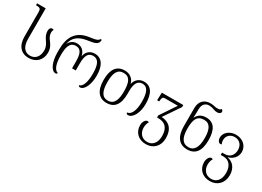

<svg xmlns="http://www.w3.org/2000/svg" viewBox="-24 -1695 3908 2869"><g transform="rotate(30 1929.5 -260.0)"><path d="M321 11C452 11 536 -79 536 -202C536 -286 501 -330 470 -372C445 -406 424 -438 424 -490C424 -510 429 -526 438 -538C433 -543 423 -547 410 -547C383 -547 366 -521 366 -486C366 -421 392 -381 418 -343C444 -304 470 -266 470 -202C470 -102 417 -29 321 -29C226 -29 174 -104 174 -235V-760H25V-728H33C95 -728 110 -712 110 -658V-237C110 -78 190 11 321 11Z M787 9C802 9 811 0 812 -14C752 -28 719 -120 719 -267C719 -406 745 -500 847 -500C929 -500 963 -438 963 -300V-180H1027V-300C1027 -437 1061 -500 1147 -500C1237 -500 1273 -419 1273 -267C1273 -123 1241 -28 1180 -14C1180 -1 1190 8 1206 8C1283 8 1338 -121 1338 -267C1338 -432 1280 -541 1151 -541C1075 -541 1013 -495 997 -413H994C978 -496 918 -541 843 -541C793 -541 741 -518 709 -460H706C732 -569 804 -634 950 -656C1070 -674 1134 -683 1136 -771H1112C1098 -731 1025 -723 953 -713C736 -683 655 -538 655 -330V-277C655 -120 707 9 787 9Z M1664 11C1802 11 1872 -80 1872 -269V-314C1872 -448 1913 -508 1992 -508C2085 -508 2117 -415 2117 -268C2117 -125 2077 -24 2005 -21C2005 -1 2013 8 2035 8C2120 8 2183 -122 2183 -265C2183 -456 2117 -547 1996 -547C1919 -547 1856 -497 1839 -419H1836C1819 -497 1750 -547 1667 -547C1528 -547 1458 -454 1458 -268C1458 -83 1532 11 1664 11ZM1665 -29C1564 -29 1523 -113 1523 -268C1523 -425 1563 -507 1667 -507C1774 -507 1808 -423 1808 -269C1808 -130 1776 -29 1665 -29Z M2482 251C2608 251 2700 165 2700 24C2700 -138 2615 -214 2486 -220L2677 -501V-536H2307L2302 -403H2338L2341 -436C2347 -474 2356 -486 2395 -486H2612L2430 -214V-179H2454C2566 -179 2635 -117 2635 24C2635 135 2581 212 2482 212C2384 212 2332 136 2332 52C2332 11 2341 -25 2360 -54C2351 -59 2342 -62 2334 -62C2301 -62 2268 -15 2268 47C2268 165 2352 251 2482 251Z M3055 11C3194 11 3267 -80 3267 -267C3267 -455 3201 -547 3070 -547C2987 -547 2935 -510 2907 -453H2902C2905 -488 2906 -529 2906 -559V-594C2906 -688 2960 -724 3014 -724C3046 -724 3069 -719 3088 -712C3113 -702 3139 -694 3168 -694C3200 -694 3229 -709 3229 -738C3229 -753 3220 -767 3202 -771C3195 -755 3171 -747 3143 -747C3122 -747 3106 -749 3088 -754C3068 -759 3046 -762 3014 -762C2919 -762 2842 -701 2842 -580V-266C2842 -80 2922 11 3055 11ZM3059 -28C2950 -28 2906 -110 2906 -266C2906 -420 2942 -501 3060 -501C3161 -501 3202 -418 3202 -265C3202 -108 3152 -28 3059 -28Z M3586 251C3712 251 3804 165 3804 24C3804 -103 3729 -175 3645 -189V-193C3729 -217 3786 -281 3786 -366C3786 -464 3707 -547 3584 -547C3480 -547 3392 -478 3392 -390C3392 -346 3415 -309 3446 -309C3453 -309 3460 -310 3468 -314C3457 -338 3453 -354 3453 -383C3453 -456 3509 -507 3584 -507C3666 -507 3721 -449 3721 -362C3721 -272 3666 -211 3580 -211H3534V-170H3582C3675 -170 3739 -102 3739 24C3739 135 3685 212 3586 212C3488 212 3436 136 3436 52C3436 11 3445 -25 3464 -54C3455 -59 3446 -62 3438 -62C3405 -62 3372 -15 3372 47C3372 165 3456 251 3586 251Z"/></g></svg>

Font: Noto Serif Georgian Light
Style: Regular
Weight: 300
Designer: Monotype Design Team, Akaki Razmadze
Foundry: Google LLC
Version: Version 2.003